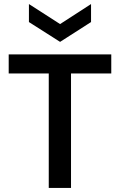

<svg xmlns="http://www.w3.org/2000/svg" viewBox="-20 -929 593 949"><path d="M221 0V-660H331V0ZM23 -566V-660H530V-566ZM123 -909 277 -810 430 -909V-820L277 -722L123 -820Z"/></svg>

Font: Bricolage Grotesque 96pt ExtraBold Medium
Style: Regular
Weight: 500
Version: Version 1.001;gftools[0.9.33.dev8+g029e19f]